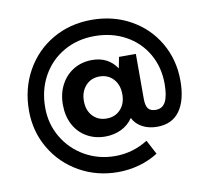

<svg xmlns="http://www.w3.org/2000/svg" viewBox="-83 -751 1040 954"><g transform="rotate(-10 437.0 -274.0)"><path d="M54 -267Q54 -378 104 -467.5Q154 -557 241.5 -607.5Q329 -658 438 -658Q547 -658 634.5 -609Q722 -560 771.5 -474.5Q821 -389 821 -284Q821 -186 782.5 -132Q744 -78 668 -78Q625 -78 592.5 -96Q560 -114 546 -144Q523 -110 486.5 -92.5Q450 -75 406 -75Q354 -75 312.5 -99Q271 -123 248 -166.5Q225 -210 225 -267Q225 -324 248.5 -368Q272 -412 313 -436.5Q354 -461 406 -461Q487 -461 530 -397L541 -453H626V-227Q626 -192 637.5 -177Q649 -162 676 -162Q710 -162 725.5 -192Q741 -222 741 -282Q741 -367 702 -434Q663 -501 594 -538.5Q525 -576 438 -576Q352 -576 283 -536.5Q214 -497 175 -427Q136 -357 136 -268Q136 -185 176.5 -117Q217 -49 286 -10Q355 29 438 29Q527 29 603 -19L641 53Q597 81 545 95.5Q493 110 438 110Q332 110 244 60.5Q156 11 105 -75.5Q54 -162 54 -267ZM525 -267Q525 -315 498 -344.5Q471 -374 428 -374Q385 -374 358 -344Q331 -314 331 -267Q331 -220 358 -191Q385 -162 428 -162Q471 -162 498 -191Q525 -220 525 -267Z"/></g></svg>

Font: Hanken Grotesk SemiBold
Style: Regular
Weight: 600
Designer: Alfredo Marco Pradil
Foundry: Hanken Design Co.
Version: Version 3.014